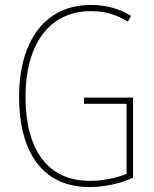

<svg xmlns="http://www.w3.org/2000/svg" viewBox="-20 -745 620 775"><path d="M319 -351V-326H491V-43C450 -27 397 -15 342 -15C170 -15 83 -144 83 -355C83 -555 171 -700 347 -700C395 -700 444 -690 496 -658L509 -681C456 -713 403 -725 347 -725C156 -725 57 -572 57 -354C57 -136 148 10 341 10C397 10 463 -2 517 -28V-351Z"/></svg>

Font: Noto Sans Kannada Condensed Thin
Style: Regular
Weight: 100
Width: 3
Designer: Jelle Bosma - Monotype Design Team
Foundry: Monotype Imaging Inc.
Version: Version 2.005